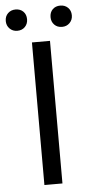

<svg xmlns="http://www.w3.org/2000/svg" viewBox="-78 -846 417 880"><g transform="rotate(-5 131.0 -406.5)"><path d="M90 0V-656H173V0ZM28 -715Q7 -715 -7 -729Q-21 -743 -21 -764Q-21 -786 -7 -799.5Q7 -813 28 -813Q50 -813 63.5 -799.5Q77 -786 77 -764Q77 -743 63.5 -729Q50 -715 28 -715ZM234 -715Q212 -715 198.5 -729Q185 -743 185 -764Q185 -786 198.5 -799.5Q212 -813 234 -813Q255 -813 269 -799.5Q283 -786 283 -764Q283 -743 269 -729Q255 -715 234 -715Z"/></g></svg>

Font: Toshiba Sans
Style: Regular
Weight: 400
Designer: Paul D. Hunt
Foundry: Toshiba Corporation
Version: Version 2.020;PS 2.0;hotconv 1.0.86;makeotf.lib2.5.63406